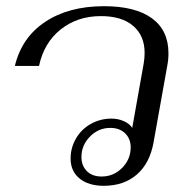

<svg xmlns="http://www.w3.org/2000/svg" viewBox="-20 -590 615 620"><path d="M208 -78Q208 -113 225.5 -143Q243 -173 273.5 -190Q304 -207 340 -207Q362 -207 380.5 -198.5Q399 -190 407 -177L444 -385Q447 -403 447 -419Q447 -475 410 -506.5Q373 -538 306 -538Q230 -538 176 -495Q122 -452 106 -377H28Q50 -469 126 -519.5Q202 -570 316 -570Q417 -570 470.5 -531Q524 -492 524 -418Q524 -397 520 -377L476 -131Q464 -63 422 -26.5Q380 10 315 10Q266 10 237 -13.5Q208 -37 208 -78ZM402 -114Q402 -142 384 -159.5Q366 -177 336 -177Q298 -177 270.5 -149Q243 -121 243 -83Q243 -55 260.5 -37.5Q278 -20 308 -20Q347 -20 374.5 -48Q402 -76 402 -114Z"/></svg>

Font: Fahkwang Light
Style: Italic
Weight: 300
Italic angle: -10°
Version: Version 1.000; ttfautohint (v1.6)